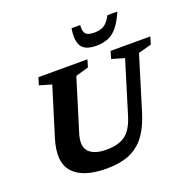

<svg xmlns="http://www.w3.org/2000/svg" viewBox="-159 -1093 1260 1263"><g transform="rotate(-20 471.0 -461.5)"><path d="M284.5 -268Q258.5 -184 295.2 -144.8Q332 -105.5 417.5 -105.5Q504 -105.5 551.5 -141.5Q599 -177.5 626 -266.5L737.5 -630L649 -655.5L664 -707H942L927 -655.5L835 -630.5L721.5 -260Q692 -162.5 647.5 -102.8Q603 -43 537 -15.5Q471 12 376 12Q213.5 12 144.5 -62.5Q75.5 -137 124 -294.5L228 -630.5L143 -655.5L159 -707H502L486.5 -655.5L396 -629.5ZM605.5 -856.5Q648.5 -856.5 674.8 -873.2Q701 -890 725 -935H794.5Q767 -872 738 -836.2Q709 -800.5 673 -785.5Q637 -770.5 589 -770.5Q512 -770.5 486 -810Q460 -849.5 473.5 -935H534Q530.5 -890 546.2 -873.2Q562 -856.5 605.5 -856.5Z"/></g></svg>

Font: Newsreader Caption SemiBold
Style: Italic
Weight: 600
Italic angle: -17°
Designer: Hugues Gentile
Foundry: Production Type
Version: Version 1.001